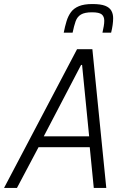

<svg xmlns="http://www.w3.org/2000/svg" viewBox="-44 -932 623 952"><path d="M-24 0 338 -688H414L483 0H421L401 -202H147L40 0ZM173 -256H398L363 -610H358ZM272 -770Q278 -801 286 -827Q294 -853 308 -872Q322 -891 347.5 -901.5Q373 -912 414 -912Q455 -912 477 -903.5Q499 -895 508 -879Q517 -863 517 -842Q517 -826 514.5 -808Q512 -790 507 -770H464Q468 -788 470.5 -802.5Q473 -817 473 -829Q473 -850 460.5 -860.5Q448 -871 412 -871Q376 -871 357.5 -860Q339 -849 331 -826.5Q323 -804 316 -770Z"/></svg>

Font: Saira SemiCondensed Light
Style: Italic
Weight: 300
Width: 4
Italic angle: -12°
Designer: Hector Gatti with collaboration of the Omnibus-Type team
Foundry: Omnibus-Type
Version: Version 1.101